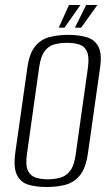

<svg xmlns="http://www.w3.org/2000/svg" viewBox="-20 -739 449 771"><path d="M167 12Q125 12 93.5 2.5Q62 -7 47.5 -37.5Q33 -68 42 -130L90 -468Q98 -525 121 -553Q144 -581 178.5 -590Q213 -599 254 -599Q297 -599 328.5 -589.5Q360 -580 375 -552Q390 -524 382 -468L334 -130Q326 -67 302.5 -37Q279 -7 244.5 2.5Q210 12 167 12ZM172 -19Q200 -19 223.5 -26Q247 -33 262.5 -54Q278 -75 284 -119L333 -467Q339 -511 329 -532.5Q319 -554 298 -560.5Q277 -567 249 -567Q221 -567 197.5 -560.5Q174 -554 158.5 -532.5Q143 -511 137 -467L88 -119Q82 -75 92 -54Q102 -33 123 -26Q144 -19 172 -19ZM216 -628 257 -719H303L239 -628ZM281 -628 326 -719H371L306 -628Z"/></svg>

Font: Alumni Sans Light
Style: Italic
Weight: 300
Italic angle: -8°
Version: Version 1.016